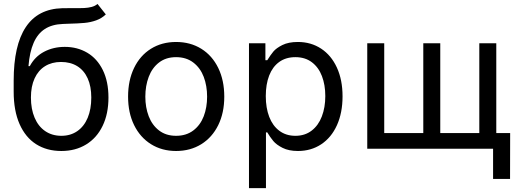

<svg xmlns="http://www.w3.org/2000/svg" viewBox="-20 -770 2681 994"><path d="M331.5 -647 305.7 -646Q249.5 -644 212.2 -619.9Q174.8 -595.7 154.1 -548.1Q133.3 -500.5 127.4 -427.7H134.3Q160.6 -477.1 208.5 -502.2Q256.3 -527.3 315.4 -527.3Q380.4 -527.3 431.6 -497.1Q482.9 -466.8 512.2 -407.5Q541.5 -348.1 541.5 -265.1Q541.5 -180.7 511.2 -118.2Q481 -55.7 425.8 -22Q370.6 11.7 297.4 11.7Q222.7 11.7 167.2 -23.4Q111.8 -58.6 81.3 -127.7Q50.8 -196.8 50.8 -295.9V-352.5Q50.8 -535.2 113.5 -629.6Q176.3 -724.1 302.2 -727.5Q323.2 -728 360.4 -728Q396.5 -727.5 416.5 -728.5Q436.5 -729.5 454.3 -734.1Q472.2 -738.8 484.9 -749.5L527.8 -695.3Q506.3 -674.8 477.8 -664.6Q449.2 -654.3 417.5 -651.4Q385.7 -648.4 331.5 -647ZM452.6 -265.1Q452.6 -323.2 433.8 -364.5Q415 -405.8 379.9 -427.5Q344.7 -449.2 295.9 -449.2Q248.5 -449.2 213.4 -427.5Q178.2 -405.8 159.2 -364.3Q140.1 -322.8 140.1 -265.1Q140.1 -205.6 159.2 -160.6Q178.2 -115.7 213.9 -91.3Q249.5 -66.9 297.9 -66.9Q345.2 -66.9 380.4 -91.3Q415.5 -115.7 434.1 -160.4Q452.6 -205.1 452.6 -265.1Z M643.1 -269.5Q643.1 -354 674.1 -418.2Q705.1 -482.4 761.5 -517.6Q817.9 -552.7 891.6 -552.7Q965.3 -552.7 1022 -517.6Q1078.6 -482.4 1109.9 -418.2Q1141.1 -354 1141.1 -269.5Q1141.1 -186 1109.9 -122.3Q1078.6 -58.6 1022 -23.4Q965.3 11.7 891.6 11.7Q818.4 11.7 762 -23.4Q705.6 -58.6 674.3 -122.3Q643.1 -186 643.1 -269.5ZM1052.2 -269.5Q1052.2 -325.7 1034.7 -372.1Q1017.1 -418.5 980.7 -446.3Q944.3 -474.1 891.6 -474.1Q839.4 -474.1 803.5 -446.5Q767.6 -418.9 750 -372.3Q732.4 -325.7 732.4 -269.5Q732.4 -213.9 750 -168Q767.6 -122.1 803.5 -94.5Q839.4 -66.9 891.6 -66.9Q944.3 -66.9 980.7 -94.5Q1017.1 -122.1 1034.7 -168Q1052.2 -213.9 1052.2 -269.5Z M1269 -545.9H1354V-458.5H1363.8Q1380.9 -485.8 1395.5 -503.4Q1410.2 -521 1441.9 -536.9Q1473.6 -552.7 1522 -552.7Q1589.8 -552.7 1642.3 -518.3Q1694.8 -483.9 1724.1 -420.2Q1753.4 -356.4 1753.4 -271.5Q1753.4 -186 1724.4 -121.8Q1695.3 -57.6 1642.8 -22.9Q1590.3 11.7 1522.5 11.7Q1475.1 11.7 1443.1 -4.4Q1411.1 -20.5 1395 -39.8Q1378.9 -59.1 1363.8 -84.5H1356.9V204.1H1269ZM1664.1 -272.5Q1664.1 -330.6 1646.7 -376Q1629.4 -421.4 1594.5 -447.8Q1559.6 -474.1 1509.3 -474.1Q1460 -474.1 1425.5 -449.2Q1391.1 -424.3 1373.5 -378.9Q1356 -333.5 1356 -272.5Q1356 -211.4 1373.8 -165Q1391.6 -118.7 1426.3 -92.8Q1460.9 -66.9 1509.3 -66.9Q1558.6 -66.9 1593.5 -93.8Q1628.4 -120.6 1646.2 -167.2Q1664.1 -213.9 1664.1 -272.5Z M1969.2 -545.9V-81.1H2171.4V-545.9H2259.3V-81.1H2461.4V-545.9H2549.3V0H1881.3V-545.9ZM2532.7 0H2496.1V-81.1H2621.1L2620.6 156.2H2532.7Z"/></svg>

Font: Inter RS Variable
Style: Regular
Weight: 400
Designer: Rasmus Andersson (customised by Maria Ramos and Noel Pretorius)
Foundry: rsms
Version: Version 3.001;Glyphs 3.2.3 (3260)